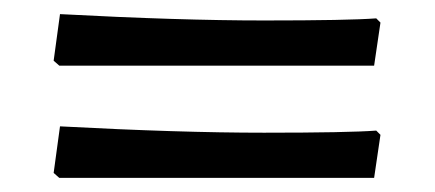

<svg xmlns="http://www.w3.org/2000/svg" viewBox="-20 -387 616 272"><path d="M65 -208Q234 -199 354 -199Q474 -199 513 -202L519 -196L510 -135H64L56 -142ZM65 -367Q234 -358 354 -358Q474 -358 513 -361L519 -355L510 -294H64L56 -301Z"/></svg>

Font: Almendra
Style: Bold
Weight: 700
Designer: Ana Sanfelippo
Foundry: Ana Sanfelippo
Version: Version 1.004